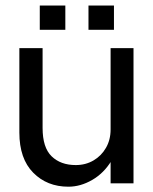

<svg xmlns="http://www.w3.org/2000/svg" viewBox="-20 -678 565 710"><path d="M307.2 -657.6V-567.9H401.4V-657.6ZM127.1 -657.6V-567.9H221.6V-657.6ZM137.5 -204.9V-500H51.6V-187.8Q51.6 -91.3 102.8 -39.4Q153.9 12.4 232.9 12.4Q277.6 12.4 320.8 -12.5Q364 -37.4 392.1 -83.5Q420.1 -129.6 420.1 -193.4L389 -199.4Q389 -161 371.9 -131.4Q354.9 -101.7 325.8 -84.7Q296.6 -67.6 260.2 -67.6Q204.3 -67.6 170.9 -100Q137.5 -132.4 137.5 -204.9ZM473.7 0V-500H389V0Z"/></svg>

Font: Overused Grotesk Light
Style: Regular
Weight: 300
Designer: RandomMaerks
Version: Version 0.005